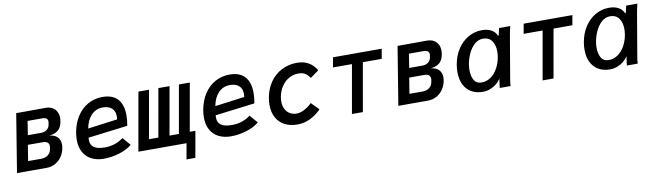

<svg xmlns="http://www.w3.org/2000/svg" viewBox="-39 -1098 6078 1785"><g transform="rotate(-10 3000.0 -205.0)"><path d="M128 -550 405.5 -551Q441 -551 467.5 -536.8Q494 -522.5 508.2 -496.2Q522.5 -470 522.5 -435Q522.5 -419.5 519.5 -403Q511 -352 483.5 -325.8Q456 -299.5 405 -292.5L397.5 -290.5Q446.5 -286 471.8 -258.5Q497 -231 497 -187.5Q497 -173 494 -157Q486 -112.5 462 -77Q438 -41.5 400.8 -20.8Q363.5 0 318 0H38.5ZM377.5 -160.5 381.5 -179.5Q383 -188 383 -194.5Q383 -217.5 368 -229.2Q353 -241 325.5 -241H183.5L159.5 -92H284.5Q320.5 -92 346.2 -110.8Q372 -129.5 377.5 -160.5ZM405 -389 408.5 -408Q410 -415 410 -421Q410 -460.5 357.5 -460.5H219.5L199 -329.5H325.5Q355.5 -329.5 377.8 -345.8Q400 -362 405 -389Z M639 -207.5Q639 -239.5 646 -280Q661.5 -364 702.5 -427Q743.5 -490 805.5 -524.5Q867.5 -559 943.5 -559Q1037.5 -559 1085.8 -506.2Q1134 -453.5 1134 -352.5Q1134 -307 1124.5 -255L751 -208.5Q749.5 -197.5 749.5 -187Q749.5 -139 783 -116Q816.5 -93 886 -93Q937.5 -93 982 -108.5Q1026.5 -124 1060 -150.5L1125 -75Q1076 -35 1003.2 -13Q930.5 9 858 9Q792 9 742.5 -16.2Q693 -41.5 666 -90Q639 -138.5 639 -207.5ZM1044 -358Q1044 -410 1013 -436.2Q982 -462.5 931 -462.5Q863.5 -462.5 820 -416.5Q776.5 -370.5 762.5 -293L1042 -330Q1044 -343.5 1044 -358Z M1639 0H1184.5L1281.5 -550H1381.5L1301.5 -97H1390L1470 -550H1575.5L1495.5 -97H1584L1664 -550H1766.5L1687 -99H1740L1696 148.5H1612.5Z M1839 -207.5Q1839 -239.5 1846 -280Q1861.5 -364 1902.5 -427Q1943.5 -490 2005.5 -524.5Q2067.5 -559 2143.5 -559Q2237.5 -559 2285.8 -506.2Q2334 -453.5 2334 -352.5Q2334 -307 2324.5 -255L1951 -208.5Q1949.5 -197.5 1949.5 -187Q1949.5 -139 1983 -116Q2016.5 -93 2086 -93Q2137.5 -93 2182 -108.5Q2226.5 -124 2260 -150.5L2325 -75Q2276 -35 2203.2 -13Q2130.5 9 2058 9Q1992 9 1942.5 -16.2Q1893 -41.5 1866 -90Q1839 -138.5 1839 -207.5ZM2244 -358Q2244 -410 2213 -436.2Q2182 -462.5 2131 -462.5Q2063.5 -462.5 2020 -416.5Q1976.5 -370.5 1962.5 -293L2242 -330Q2244 -343.5 2244 -358Z M2460 -215.5Q2460 -248 2466 -283Q2481 -366.5 2524.5 -428.5Q2568 -490.5 2633.5 -524.2Q2699 -558 2779 -558Q2902 -558 2962.5 -455L2882 -396.5Q2863 -427.5 2837.5 -442.5Q2812 -457.5 2773.5 -457.5Q2726 -457.5 2684.8 -434Q2643.5 -410.5 2615.2 -368Q2587 -325.5 2577 -270Q2573.5 -249.5 2573.5 -229Q2573.5 -187 2589.5 -156.2Q2605.5 -125.5 2633 -109.5Q2660.5 -93.5 2694 -93.5Q2732 -93.5 2771 -114.8Q2810 -136 2841 -167L2911 -95Q2807 8 2686 8Q2618 8 2567 -18.2Q2516 -44.5 2488 -95Q2460 -145.5 2460 -215.5Z M3281 -457H3102L3118.5 -550H3578.5L3562 -457H3384L3303.5 0H3200.5Z M3728 -550 4005.5 -551Q4041 -551 4067.5 -536.8Q4094 -522.5 4108.2 -496.2Q4122.5 -470 4122.5 -435Q4122.5 -419.5 4119.5 -403Q4111 -352 4083.5 -325.8Q4056 -299.5 4005 -292.5L3997.5 -290.5Q4046.5 -286 4071.8 -258.5Q4097 -231 4097 -187.5Q4097 -173 4094 -157Q4086 -112.5 4062 -77Q4038 -41.5 4000.8 -20.8Q3963.5 0 3918 0H3638.5ZM3977.5 -160.5 3981.5 -179.5Q3983 -188 3983 -194.5Q3983 -217.5 3968 -229.2Q3953 -241 3925.5 -241H3783.5L3759.5 -92H3884.5Q3920.5 -92 3946.2 -110.8Q3972 -129.5 3977.5 -160.5ZM4005 -389 4008.5 -408Q4010 -415 4010 -421Q4010 -460.5 3957.5 -460.5H3819.5L3799 -329.5H3925.5Q3955.5 -329.5 3977.8 -345.8Q4000 -362 4005 -389Z M4233.5 -212Q4233.5 -245.5 4239.5 -282Q4253.5 -364 4294.2 -426.5Q4335 -489 4395 -523.5Q4455 -558 4525 -558Q4578.5 -558 4614.2 -537.8Q4650 -517.5 4665 -480L4670.5 -483L4686.5 -550H4792Q4785.5 -527 4780.5 -501.2Q4775.5 -475.5 4771.5 -452L4706 -67.5Q4701.5 -41.5 4700.2 -30.5Q4699 -19.5 4698.5 0H4595.5L4604 -63L4607.5 -86.5L4603 -80Q4589 -58.5 4564.8 -38.5Q4540.5 -18.5 4507.2 -5.2Q4474 8 4436 8Q4373 8 4327.2 -19Q4281.5 -46 4257.5 -95.8Q4233.5 -145.5 4233.5 -212ZM4627.5 -285.5Q4632 -312.5 4632 -338Q4632 -401 4603.8 -439.8Q4575.5 -478.5 4522.5 -478.5Q4474.5 -478.5 4438.5 -444.8Q4402.5 -411 4381.2 -362.8Q4360 -314.5 4352 -268.5Q4347 -240 4347 -211.5Q4347 -155 4368.8 -117.2Q4390.5 -79.5 4441 -79.5Q4487 -79.5 4526 -106.8Q4565 -134 4591.2 -181Q4617.5 -228 4627.5 -285.5Z M5081 -457H4902L4918.5 -550H5378.5L5362 -457H5184L5103.5 0H5000.5Z M5433.5 -212Q5433.5 -245.5 5439.5 -282Q5453.5 -364 5494.2 -426.5Q5535 -489 5595 -523.5Q5655 -558 5725 -558Q5778.5 -558 5814.2 -537.8Q5850 -517.5 5865 -480L5870.5 -483L5886.5 -550H5992Q5985.5 -527 5980.5 -501.2Q5975.5 -475.5 5971.5 -452L5906 -67.5Q5901.5 -41.5 5900.2 -30.5Q5899 -19.5 5898.5 0H5795.5L5804 -63L5807.5 -86.5L5803 -80Q5789 -58.5 5764.8 -38.5Q5740.5 -18.5 5707.2 -5.2Q5674 8 5636 8Q5573 8 5527.2 -19Q5481.5 -46 5457.5 -95.8Q5433.5 -145.5 5433.5 -212ZM5827.5 -285.5Q5832 -312.5 5832 -338Q5832 -401 5803.8 -439.8Q5775.5 -478.5 5722.5 -478.5Q5674.5 -478.5 5638.5 -444.8Q5602.5 -411 5581.2 -362.8Q5560 -314.5 5552 -268.5Q5547 -240 5547 -211.5Q5547 -155 5568.8 -117.2Q5590.5 -79.5 5641 -79.5Q5687 -79.5 5726 -106.8Q5765 -134 5791.2 -181Q5817.5 -228 5827.5 -285.5Z"/></g></svg>

Font: JuliaMono SemiBold
Style: Italic
Weight: 600
Italic angle: -9°
Monospace: yes
Designer: cormullion
Foundry: corm
Version: Version 0.056; ttfautohint (v1.8.4)